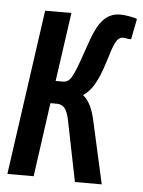

<svg xmlns="http://www.w3.org/2000/svg" viewBox="-48 -629 526 706"><g transform="rotate(5 215.0 -276.0)"><path d="M102 30 140 -243H163C197 -243 205 -212 212 -175L255 38H354L302 -195C294 -231 281 -264 257 -283C299 -312 316 -358 344 -450C358 -494 369 -506 385 -506C393 -506 407 -502 415 -503L430 -579C417 -585 383 -590 369 -590C317 -590 289 -555 265 -489C219 -357 211 -326 179 -326H152L188 -580H91L5 30Z"/></g></svg>

Font: Smiley Sans Oblique
Style: Regular
Weight: 400
Italic angle: -8°
Designer: oooooohmygosh, Nagisa Chen, Janine Sui, Heda Shi, Jian Li
Foundry: atelierAnchor
Version: Version 2.0.1